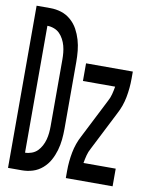

<svg xmlns="http://www.w3.org/2000/svg" viewBox="-83 -796 666 857"><g transform="rotate(10 250.0 -367.5)"><path d="M13 0V-735H76Q101 -735 125 -727.5Q149 -720 168.5 -703Q188 -686 200 -664Q212 -642 219 -618Q226 -594 228.5 -569Q231 -544 231 -519V-216Q231 -191 228.5 -166Q226 -141 219 -117Q212 -93 200 -71Q188 -49 168.5 -32Q149 -15 125 -7.5Q101 0 76 0ZM76 -80Q91 -80 106 -85.5Q121 -91 131.5 -101.5Q142 -112 149.5 -126Q157 -140 161 -155Q165 -170 166.5 -185.5Q168 -201 168 -216V-519Q168 -534 166.5 -549.5Q165 -565 161 -580Q157 -595 149.5 -609Q142 -623 131.5 -633.5Q121 -644 106 -649.5Q91 -655 76 -655ZM275 0V-33Q275 -75 283 -117Q291 -159 311 -196L400 -371Q409 -387 413.5 -404.5Q418 -422 421 -440H275V-520H487V-488Q487 -445 479 -403Q471 -361 451 -324L362 -149Q353 -133 348.5 -115.5Q344 -98 341 -80H487V0Z"/></g></svg>

Font: Iosevka Curly Medium
Style: Regular
Weight: 500
Monospace: yes
Designer: Belleve Invis
Foundry: Belleve Invis
Version: Version 22.1.2; ttfautohint (v1.8.4)